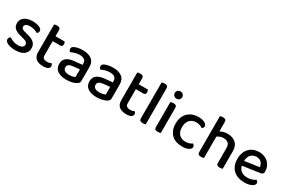

<svg xmlns="http://www.w3.org/2000/svg" viewBox="90 -1733 4136 2808"><g transform="rotate(30 2158.0 -329.0)"><path d="M418 -129Q418 -62 368 -24Q318 14 223 14Q184 14 151 8Q118 2 94.5 -9Q71 -20 58 -35Q45 -50 45 -68Q45 -83 52.5 -96Q60 -109 73 -117Q101 -99 137 -84Q173 -69 221 -69Q266 -69 290 -84.5Q314 -100 314 -129Q314 -154 297.5 -169Q281 -184 249 -192L181 -210Q113 -228 81 -259Q49 -290 49 -344Q49 -373 61 -398.5Q73 -424 96.5 -442.5Q120 -461 155 -471.5Q190 -482 235 -482Q271 -482 300.5 -476.5Q330 -471 351.5 -461.5Q373 -452 385 -438Q397 -424 397 -408Q397 -392 390 -380.5Q383 -369 372 -362Q354 -373 318.5 -386Q283 -399 242 -399Q200 -399 176 -384.5Q152 -370 152 -344Q152 -324 165.5 -311Q179 -298 212 -290L270 -275Q346 -255 382 -221Q418 -187 418 -129Z M633 -137Q633 -101 654 -86Q675 -71 713 -71Q730 -71 749 -76Q768 -81 782 -88Q789 -80 794.5 -70Q800 -60 800 -46Q800 -20 773.5 -3Q747 14 693 14Q618 14 573.5 -19.5Q529 -53 529 -130V-597Q536 -599 549 -602Q562 -605 577 -605Q606 -605 619.5 -594Q633 -583 633 -557V-458H788Q792 -452 795.5 -441Q799 -430 799 -418Q799 -375 762 -375H633V-137Z M1087 -67Q1122 -67 1148 -74Q1174 -81 1185 -89V-216L1076 -205Q1030 -200 1007 -184.5Q984 -169 984 -137Q984 -104 1009 -85.5Q1034 -67 1087 -67ZM1085 -482Q1178 -482 1233 -441.5Q1288 -401 1288 -314V-81Q1288 -58 1277.5 -45.5Q1267 -33 1249 -22Q1223 -7 1182 4Q1141 15 1087 15Q990 15 935.5 -23Q881 -61 881 -135Q881 -201 923.5 -236Q966 -271 1046 -279L1185 -293V-315Q1185 -359 1156.5 -379Q1128 -399 1077 -399Q1037 -399 1000 -388Q963 -377 934 -363Q924 -371 917 -382.5Q910 -394 910 -408Q910 -425 918.5 -436Q927 -447 945 -455Q973 -469 1009 -475.5Q1045 -482 1085 -482Z M1598 -67Q1633 -67 1659 -74Q1685 -81 1696 -89V-216L1587 -205Q1541 -200 1518 -184.5Q1495 -169 1495 -137Q1495 -104 1520 -85.5Q1545 -67 1598 -67ZM1596 -482Q1689 -482 1744 -441.5Q1799 -401 1799 -314V-81Q1799 -58 1788.5 -45.5Q1778 -33 1760 -22Q1734 -7 1693 4Q1652 15 1598 15Q1501 15 1446.5 -23Q1392 -61 1392 -135Q1392 -201 1434.5 -236Q1477 -271 1557 -279L1696 -293V-315Q1696 -359 1667.5 -379Q1639 -399 1588 -399Q1548 -399 1511 -388Q1474 -377 1445 -363Q1435 -371 1428 -382.5Q1421 -394 1421 -408Q1421 -425 1429.5 -436Q1438 -447 1456 -455Q1484 -469 1520 -475.5Q1556 -482 1596 -482Z M2038 -137Q2038 -101 2059 -86Q2080 -71 2118 -71Q2135 -71 2154 -76Q2173 -81 2187 -88Q2194 -80 2199.5 -70Q2205 -60 2205 -46Q2205 -20 2178.5 -3Q2152 14 2098 14Q2023 14 1978.5 -19.5Q1934 -53 1934 -130V-597Q1941 -599 1954 -602Q1967 -605 1982 -605Q2011 -605 2024.5 -594Q2038 -583 2038 -557V-458H2193Q2197 -452 2200.5 -441Q2204 -430 2204 -418Q2204 -375 2167 -375H2038V-137Z M2372 6Q2343 6 2329 -5Q2315 -16 2315 -42V-649Q2322 -651 2335 -654Q2348 -657 2363 -657Q2392 -657 2406 -646Q2420 -635 2420 -609V-2Q2412 1 2399.5 3.5Q2387 6 2372 6Z M2674 -2Q2667 1 2654.5 3.5Q2642 6 2626 6Q2597 6 2583 -5Q2569 -16 2569 -42V-465Q2577 -467 2589.5 -470Q2602 -473 2618 -473Q2647 -473 2660.5 -462Q2674 -451 2674 -424ZM2558 -612Q2558 -638 2576 -655.5Q2594 -673 2622 -673Q2650 -673 2667 -655.5Q2684 -638 2684 -612Q2684 -586 2667 -568.5Q2650 -551 2622 -551Q2594 -551 2576 -568.5Q2558 -586 2558 -612Z M3047 -397Q3015 -397 2988 -386.5Q2961 -376 2941.5 -355Q2922 -334 2910.5 -303.5Q2899 -273 2899 -233Q2899 -154 2940 -112.5Q2981 -71 3047 -71Q3085 -71 3112 -81Q3139 -91 3159 -105Q3172 -97 3180 -86Q3188 -75 3188 -59Q3188 -28 3147.5 -7Q3107 14 3041 14Q2986 14 2940.5 -1Q2895 -16 2862 -47Q2829 -78 2810.5 -124.5Q2792 -171 2792 -233Q2792 -295 2811.5 -342Q2831 -389 2864.5 -420Q2898 -451 2943 -466.5Q2988 -482 3038 -482Q3071 -482 3097.5 -476Q3124 -470 3143 -459.5Q3162 -449 3172.5 -435.5Q3183 -422 3183 -407Q3183 -393 3175.5 -381.5Q3168 -370 3157 -364Q3136 -377 3110.5 -387Q3085 -397 3047 -397Z M3616 -292Q3616 -347 3586.5 -372.5Q3557 -398 3509 -398Q3477 -398 3450.5 -387.5Q3424 -377 3404 -362V-2Q3397 1 3384.5 3.5Q3372 6 3357 6Q3328 6 3314 -5Q3300 -16 3300 -42V-649Q3307 -651 3320 -654Q3333 -657 3348 -657Q3377 -657 3390.5 -646Q3404 -635 3404 -609V-451Q3427 -463 3457.5 -472.5Q3488 -482 3526 -482Q3613 -482 3666.5 -436Q3720 -390 3720 -296V-2Q3713 1 3700 3.5Q3687 6 3673 6Q3643 6 3629.5 -5Q3616 -16 3616 -42V-292Z M3939 -181Q3953 -124 3993.5 -96.5Q4034 -69 4097 -69Q4139 -69 4174 -82Q4209 -95 4230 -110Q4258 -94 4258 -65Q4258 -48 4245 -33.5Q4232 -19 4209.5 -8.5Q4187 2 4156.5 8Q4126 14 4091 14Q4033 14 3985.5 -2Q3938 -18 3904 -50Q3870 -82 3851.5 -129Q3833 -176 3833 -238Q3833 -298 3851 -343.5Q3869 -389 3900 -419.5Q3931 -450 3973 -466Q4015 -482 4063 -482Q4111 -482 4150.5 -466.5Q4190 -451 4218.5 -423.5Q4247 -396 4262.5 -358Q4278 -320 4278 -275Q4278 -250 4266 -238.5Q4254 -227 4231 -223ZM4063 -401Q4008 -401 3971.5 -364Q3935 -327 3933 -258L4179 -293Q4175 -338 4146 -369.5Q4117 -401 4063 -401Z"/></g></svg>

Font: Baloo Bhaina 2 Medium
Style: Regular
Weight: 500
Designer: Yesha Goshar, Manish Minz, Shuchita Grover and Ek Type
Foundry: Ek Type
Version: Version 1.640;hotconv 1.0.111;makeotfexe 2.5.65597; ttfautoh